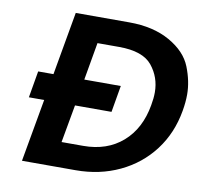

<svg xmlns="http://www.w3.org/2000/svg" viewBox="-78 -782 914 865"><g transform="rotate(10 379.0 -349.0)"><path d="M445 -698Q555 -698 631 -655Q707 -612 732.5 -547.5Q758 -483 758 -423Q758 -388 751 -348Q733 -243 673.5 -164.5Q614 -86 523 -43Q432 0 322 0H77L128 -287H58L79 -409H149L200 -698ZM337 -114Q446 -114 517 -176Q588 -238 607 -348Q613 -380 613 -407Q613 -476 570.5 -528.5Q528 -581 419 -581H320L290 -409H457L436 -287H269L238 -114Z"/></g></svg>

Font: Fz Poppins SemBd
Style: Italic
Weight: 600
Italic angle: -10°
Designer: Ninad Kale (Devanagari), Jonny Pinhorn (Latin)
Foundry: Indian Type Foundry
Version: Vit hóa bi Vntype.Com & FontZin.Com